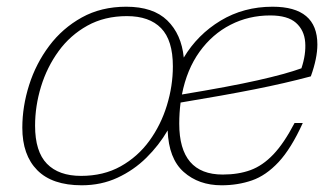

<svg xmlns="http://www.w3.org/2000/svg" viewBox="-20 -542 993 572"><path d="M356 -522Q436.5 -522 478.5 -481Q520.5 -440 527.5 -370.5Q568.5 -439 637.2 -480.5Q706 -522 792 -522Q925.5 -522 925.5 -409.5Q925.5 -368.5 906 -314.5Q829.5 -294 738.8 -276Q648 -258 518 -236.5Q514 -206 514 -173.5Q514 -22 643.5 -22Q690 -22 726.2 -35.2Q762.5 -48.5 794.2 -81.8Q826 -115 857.5 -175.5H882Q847.5 -99.5 810 -59.2Q772.5 -19 730.5 -4.5Q688.5 10 640 10Q572 10 527.2 -29.8Q482.5 -69.5 479.5 -153.5Q453.5 -109 416 -72Q378.5 -35 330 -12.5Q281.5 10 223.5 10Q135.5 10 91 -35Q46.5 -80 46.5 -161.5Q46.5 -225 66.8 -288.8Q87 -352.5 126.5 -405.2Q166 -458 223.8 -490Q281.5 -522 356 -522ZM785 -496Q721 -496 666.8 -468.2Q612.5 -440.5 574.5 -387.8Q536.5 -335 522 -260.5Q664.5 -284 747.8 -302.8Q831 -321.5 878 -338.5Q892 -380.5 889.2 -416.2Q886.5 -452 861.8 -474Q837 -496 785 -496ZM221.5 -18Q288.5 -18 339.5 -46.5Q390.5 -75 425 -122.5Q459.5 -170 477.2 -228Q495 -286 495 -344.5Q495 -422 460 -458Q425 -494 358 -494Q291.5 -494 240.2 -465.5Q189 -437 154.5 -389.5Q120 -342 102.2 -284Q84.5 -226 84.5 -167.5Q84.5 -90.5 119.8 -54.2Q155 -18 221.5 -18Z"/></svg>

Font: Newsreader Caption ExtraLight
Style: Italic
Weight: 275
Italic angle: -17°
Designer: Hugues Gentile
Foundry: Production Type
Version: Version 1.001